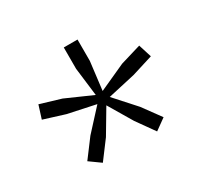

<svg xmlns="http://www.w3.org/2000/svg" viewBox="-80 -776 498 484"><g transform="rotate(-30 169.0 -533.5)"><path d="M62 -406 101 -458 156 -518 76 -535 15 -554 27 -592 87 -574 164 -540 154 -622V-684H194V-622L184 -540L261 -575L321 -593L333 -555L272 -536L192 -518L246 -458L284 -406L252 -383L215 -435L174 -504L133 -435L94 -383Z"/></g></svg>

Font: Ek Mukta ExtraLight
Style: Regular
Weight: 275
Designer: Girish Dalvi and Yashodeep Gholap
Foundry: Ek Type
Version: Version 2.538;PS 1.002;hotconv 16.6.51;makeotf.lib2.5.65220;